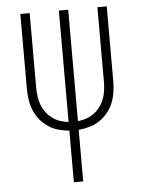

<svg xmlns="http://www.w3.org/2000/svg" viewBox="-53 -777 605 819"><g transform="rotate(-5 250.0 -367.5)"><path d="M230 0V-221Q206 -223 183 -229.5Q160 -236 140 -249.5Q120 -263 105 -281.5Q90 -300 81 -322Q72 -344 68.5 -368Q65 -392 65 -416V-735H105V-416Q105 -397 107.5 -378.5Q110 -360 116.5 -342.5Q123 -325 134.5 -309.5Q146 -294 161 -283Q176 -272 193.5 -266Q211 -260 230 -258V-735H270V-258Q289 -260 306.5 -266Q324 -272 339 -283Q354 -294 365.5 -309.5Q377 -325 383.5 -342.5Q390 -360 392.5 -378.5Q395 -397 395 -416V-735H435V-416Q435 -392 431.5 -368Q428 -344 419 -322Q410 -300 395 -281.5Q380 -263 360 -249.5Q340 -236 317 -229.5Q294 -223 270 -221V0Z"/></g></svg>

Font: Iosevka SS18 Extralight
Style: Regular
Weight: 200
Monospace: yes
Designer: Belleve Invis
Foundry: Belleve Invis
Version: Version 25.1.1; ttfautohint (v1.8.4)